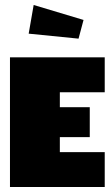

<svg xmlns="http://www.w3.org/2000/svg" viewBox="-20 -750 450 770"><path d="M295 -595 315 -670 115 -730 95 -615ZM20 -520V0H400V-140H220V-200H340V-320H220V-380H400V-520Z"/></svg>

Font: MikodacsPCS
Style: Regular
Weight: 900
Designer: gluk (gluksza@wp.pl)
Foundry: gluk (gluksza@wp.pl)
Version: Version 0.27